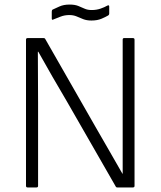

<svg xmlns="http://www.w3.org/2000/svg" viewBox="-20 -822 704 842"><path d="M101 0Q94 0 94 -7V-648Q94 -655 101 -655H171Q177 -655 179 -650L398 -267Q431 -209 460.5 -158.5Q490 -108 517 -60H518Q518 -111 518 -165Q518 -219 518 -270V-648Q518 -655 524 -655H563Q570 -655 570 -648V-7Q570 0 563 0H494Q489 0 487 -5L274 -376Q241 -432 209.5 -486.5Q178 -541 148 -595H146Q146 -537 146.5 -483Q147 -429 147 -371V-7Q147 0 140 0ZM381 -732Q360 -732 345 -738Q330 -744 316 -750Q302 -756 284 -756Q263 -756 245.5 -749Q228 -742 215 -737Q207 -732 207 -741V-771Q207 -778 211 -780Q222 -785 240.5 -793.5Q259 -802 285 -802Q308 -802 323 -796Q338 -790 351 -784Q364 -778 382 -778Q403 -778 420.5 -784Q438 -790 450 -797Q459 -802 459 -793V-763Q459 -757 454 -754Q444 -748 425.5 -740Q407 -732 381 -732Z"/></svg>

Font: Sofia Sans Light
Style: Regular
Weight: 300
Designer: Botio Nikoltchev, Ani Petrova
Foundry: lettersoup
Version: Version 4.100; ttfautohint (v1.8.3)